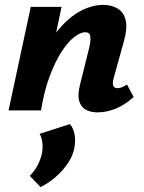

<svg xmlns="http://www.w3.org/2000/svg" viewBox="-20 -452 590 786"><path d="M379 8Q352 8 332 -2.5Q312 -13 304.5 -37.5Q297 -62 307 -103L346 -260Q352 -287 349.5 -303.5Q347 -320 329 -320Q308 -320 282 -299Q256 -278 230 -237Q204 -196 182 -136Q160 -76 148 0H80Q105 -117 141.5 -199.5Q178 -282 221.5 -333Q265 -384 311.5 -408Q358 -432 402 -432Q438 -432 462.5 -416.5Q487 -401 494.5 -369Q502 -337 488 -286L445 -131Q440 -112 443.5 -101.5Q447 -91 461 -91Q468 -91 477 -94Q486 -97 500 -106L527 -55Q492 -23 454.5 -7.5Q417 8 379 8ZM15 0 106 -424H232L143 0ZM146 314 102 268Q122 248 134.5 223.5Q147 199 152 174Q156 150 153 129Q150 108 142 96L266 56Q281 73 285.5 99.5Q290 126 284 156Q278 186 258 216Q238 246 209 271.5Q180 297 146 314Z"/></svg>

Font: Ysabeau ExtraBold
Style: Italic
Weight: 800
Italic angle: -12°
Designer: Christian Thalmann (Catharsis Fonts)
Version: Version 2.002